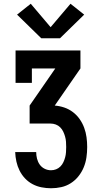

<svg xmlns="http://www.w3.org/2000/svg" viewBox="-20 -1004 540 1024"><path d="M252 0Q227 0 201.5 -5Q176 -10 153.5 -22Q131 -34 113.5 -52.5Q96 -71 84.5 -94Q73 -117 67.5 -142Q62 -167 61 -193H173Q173 -175 177.5 -157.5Q182 -140 192 -126Q202 -112 218 -104Q234 -96 252 -96Q266 -96 279 -101Q292 -106 302 -116Q312 -126 318 -139Q324 -152 327.5 -165Q331 -178 332 -192Q333 -206 333 -220Q333 -234 332 -248Q331 -262 327 -276Q323 -290 317 -302.5Q311 -315 301 -325Q291 -335 277.5 -340Q264 -345 250 -345H138V-441L275 -639H150V-562H63V-735H409V-639L272 -441Q298 -439 323 -430.5Q348 -422 369 -406Q390 -390 405 -368.5Q420 -347 429 -322.5Q438 -298 441.5 -272Q445 -246 445 -220Q445 -192 441 -164.5Q437 -137 426.5 -111.5Q416 -86 398.5 -64Q381 -42 357.5 -27Q334 -12 307 -6Q280 0 252 0ZM200 -800 71 -926 144 -984 250 -859 356 -984 429 -926 300 -800Z"/></svg>

Font: Iosevka Gothic
Style: Bold
Weight: 700
Monospace: yes
Designer: Belleve Invis
Foundry: Belleve Invis
Version: Version 15.5.1; ttfautohint (v1.8.4)